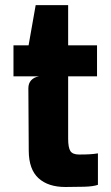

<svg xmlns="http://www.w3.org/2000/svg" viewBox="-20 -722 434 748"><path d="M235 6.5Q167.5 6.5 130 -27.8Q92.5 -62 92 -134L90.5 -378Q90.5 -397 101.2 -409Q112 -421 131.5 -424.5L90.5 -524V-540.5L119 -702H245.5V-182Q245.5 -147 254.2 -133.5Q263 -120 288 -120Q313 -120 329.8 -121Q346.5 -122 361.5 -124.5V-2Q343.5 4.5 307.8 5.5Q272 6.5 235 6.5ZM32.5 -424.5V-545.5H358V-424.5Z"/></svg>

Font: Spline Sans
Style: Regular
Weight: 400
Designer: Eben Sorkin, Mirko Velimirovic
Foundry: Sorkin Type
Version: Version 1.001